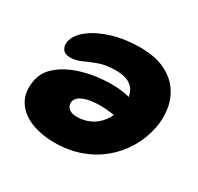

<svg xmlns="http://www.w3.org/2000/svg" viewBox="-121 -667 844 819"><g transform="rotate(30 301.5 -257.5)"><path d="M237 10Q168 10 116.5 -11.5Q65 -33 40.5 -75Q16 -117 28 -177Q36 -216 65 -244.5Q94 -273 136 -291.5Q178 -310 226.5 -319Q275 -328 323 -328Q361 -328 392.5 -322Q424 -316 442 -304Q460 -292 456 -273Q452 -254 447.5 -235Q443 -216 428 -216Q415 -216 385.5 -220.5Q356 -225 331 -225Q278 -225 247.5 -213Q217 -201 212 -179Q210 -169 214 -158Q218 -147 230.5 -140Q243 -133 264 -133Q297 -133 327.5 -147Q358 -161 380 -190.5Q402 -220 411 -264Q414 -282 414 -303.5Q414 -325 404.5 -344.5Q395 -364 372.5 -376Q350 -388 308 -388Q261 -388 227 -375.5Q193 -363 166 -350.5Q139 -338 112 -338Q85 -338 74.5 -354Q64 -370 68 -391Q76 -427 115.5 -457.5Q155 -488 216.5 -506.5Q278 -525 350 -525Q425 -525 473.5 -501.5Q522 -478 548.5 -439.5Q575 -401 581.5 -354.5Q588 -308 579 -262Q567 -204 537.5 -154.5Q508 -105 463.5 -68Q419 -31 361.5 -10.5Q304 10 237 10Z"/></g></svg>

Font: Shantell Sans ExtraBold
Style: Italic
Weight: 800
Italic angle: -11°
Designer: Stephen Nixon, Anya Danilova, Shantell Martin
Foundry: Arrow Type
Version: Version 1.011;[c5ecc13dd]